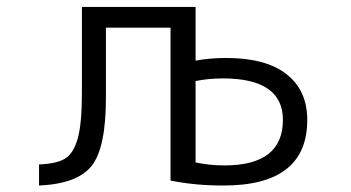

<svg xmlns="http://www.w3.org/2000/svg" viewBox="-20 -540 1040 569"><path d="M95.7 -52.7Q148.4 -54.7 173.3 -70.3Q198.2 -85.9 210.4 -129.9Q222.7 -173.8 222.7 -262.7V-519.5H559.6V-360.4Q602.5 -368.2 650.4 -368.2Q768.6 -368.2 829.6 -319.8Q890.6 -271.5 890.6 -184.6Q890.6 10.7 640.6 9.8Q557.6 9.8 485.4 -4.9V-458H293.9V-250Q293.9 -101.6 251.5 -48.3Q209 4.9 95.7 9.8ZM559.6 -299.8V-58.6Q600.6 -49.8 645.5 -49.8Q818.4 -49.8 818.4 -184.6Q818.4 -307.6 640.6 -307.6Q597.7 -307.6 559.6 -299.8Z"/></svg>

Font: GenEi Gothic M SemiLight
Style: Regular
Weight: 350
Designer: o_tamon (Modified); [Source Han Sans]
Ryoko NISHIZUKA  (kana & ideographs); Paul D. Hunt (Latin, Greek & Cyrillic); Wenl
Version: Version 1.1a;Original Version 1.004